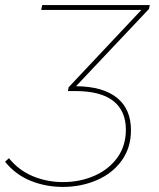

<svg xmlns="http://www.w3.org/2000/svg" viewBox="-117 -537 624 755"><path d="M469 -502 182 -198Q288 -197 343 -152.5Q398 -108 398 -25Q398 44 361.5 94.5Q325 145 263.5 171.5Q202 198 130 198Q63 198 3.5 174Q-56 150 -97 99L-82 85Q-43 133 12.5 156Q68 179 131 179Q197 179 253.5 154.5Q310 130 344 83.5Q378 37 378 -27Q378 -101 328.5 -140Q279 -179 178 -179H150L153 -194L439 -498H45L49 -517H472Z"/></svg>

Font: Montserrat Alternates Thin
Style: Italic
Weight: 250
Italic angle: -11.3°
Designer: Julieta Ulanovsky
Foundry: Julieta Ulanovsky
Version: Version 7.200